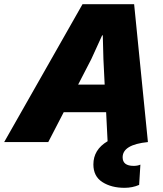

<svg xmlns="http://www.w3.org/2000/svg" viewBox="-82 -680 782 919"><path d="M505 73Q505 114 558 114Q576 114 590 108L584 205Q552 219 514 219Q451 219 408 191.5Q365 164 365 107Q365 36 433 -4L426 -143H223L149 0H-62L313 -660H560L626 0Q505 12 505 73ZM292 -275H419L413 -397L410 -511H407L355 -397Z"/></svg>

Font: Elaine Sans ExtraBold
Style: Italic
Weight: 800
Italic angle: -13°
Designer: Wei Huang
Foundry: Wei Huang
Version: Version 2.001;December 24, 2019;FontCreator 12.0.0.2547 64-b